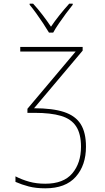

<svg xmlns="http://www.w3.org/2000/svg" viewBox="-20 -783 570 1043"><path d="M226 240Q175 240 136.5 230Q98 220 64 205V175Q99 193 138.5 204Q178 215 226 215Q325 215 372.5 159Q420 103 420 14Q420 -56 393.5 -96.5Q367 -137 311.5 -153.5Q256 -170 168 -170H129V-192L391 -503H90V-528H429V-508L165 -195Q266 -195 328 -174.5Q390 -154 418.5 -108.5Q447 -63 447 14Q447 115 391.5 177.5Q336 240 226 240ZM246 -606Q233 -628 214.5 -656Q196 -684 176.5 -711Q157 -738 141 -757V-763H160Q185 -736 211 -702Q237 -668 257 -638Q277 -668 303 -700.5Q329 -733 356 -763H375V-757Q358 -736 338 -709Q318 -682 299.5 -655Q281 -628 269 -606Z"/></svg>

Font: Noto Sans Mono Condensed Thin
Style: Regular
Weight: 100
Width: 3
Designer: Monotype Design Team
Foundry: Monotype Imaging Inc.
Version: Version 2.014; ttfautohint (v1.8.4.7-5d5b)